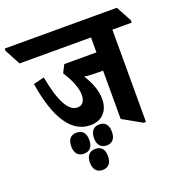

<svg xmlns="http://www.w3.org/2000/svg" viewBox="-203 -746 975 1038"><g transform="rotate(-20 284.5 -227.0)"><path d="M233 -78C302 -78 340 -124 340 -189C340 -238 322 -286 290 -337C311 -333 339 -332 370 -332H397V-54L507 8H520V-523H631V-537L583 -626H-62V-613L-14 -523H397V-437H212L189 -392C223 -340 244 -288 244 -250C244 -213 229 -192 199 -192C148 -192 110 -263 83 -407L21 -392C54 -183 126 -78 233 -78ZM147 55C181 55 199 33 199 -5C199 -45 181 -66 147 -66C114 -66 95 -46 95 -5C95 33 114 55 147 55ZM278 55C311 55 329 33 329 -5C329 -45 311 -66 278 -66C245 -66 226 -45 226 -5C226 33 245 55 278 55ZM212 172C246 172 264 150 264 111C264 72 246 51 212 51C179 51 160 72 160 111C160 150 179 172 212 172Z"/></g></svg>

Font: Noto Serif Devanagari ExtraCondensed ExtraBold
Style: Regular
Weight: 800
Width: 2
Designer: Universal Thirst, Indian Type Foundry and the Monotype Design Team
Foundry: Monotype Imaging Inc.
Version: Version 2.004